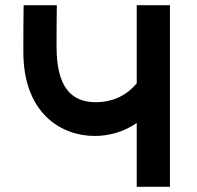

<svg xmlns="http://www.w3.org/2000/svg" viewBox="-20 -720 760 740"><path d="M507 -700V-399C464 -347 407 -326 350 -326C250 -326 198 -390 198 -540C198 -580 198 -640 199 -700H71C70 -633 70 -577 70 -520C70 -282 217 -196 345 -196C401 -196 458 -212 507 -246V0H635V-700Z"/></svg>

Font: KT Kiyosuna Sans Bold
Style: Regular
Weight: 700
Designer: [Zen Kaku Gothic] Yoshimichi Ohira
Version: Version 1.010;Glyphs 3.1.2 (3151)